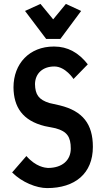

<svg xmlns="http://www.w3.org/2000/svg" viewBox="-20 -950 532 982"><path d="M258 -610C315 -610 356 -546 356 -546L429 -621C382 -681 326 -712 257 -712H255C131 -712 49 -625 49 -503C50 -403 95 -333 209 -305L264 -294C323 -278 342 -250 342 -190C342 -131 299 -91 225 -91C211 -92 164 -96 115 -152L42 -68C93 -17 167 12 221 12C363 12 455 -62 455 -199C455 -315 404 -382 286 -411L233 -423C178 -440 160 -466 159 -520C160 -575 199 -610 258 -610ZM216 -751H289L395 -894L317 -930L252 -851L187 -930L108 -894Z"/></svg>

Font: Mint Spirit No2
Style: Bold
Weight: 700
Designer: HARENDAL Hirwen
Foundry: Arkandis Digital Foundry.
Version: Version 1.004;FFEdit